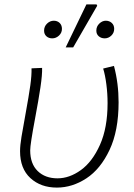

<svg xmlns="http://www.w3.org/2000/svg" viewBox="-20 -838 607 871"><path d="M71 -152Q71 -178 77.5 -217.5Q84 -257 96 -322Q111 -404 117.5 -450.5Q124 -497 123 -528L171 -530Q172 -499 163.5 -442Q155 -385 139 -300Q117 -183 117 -156Q117 -95 151 -62Q185 -29 241 -29Q295 -29 347 -66.5Q399 -104 433.5 -181Q468 -258 468 -370Q468 -413 462.5 -455.5Q457 -498 448 -527L497 -539Q518 -460 518 -374Q518 -245 477 -158Q436 -71 372 -29Q308 13 238 13Q165 13 118 -30Q71 -73 71 -152ZM180 -699Q180 -718 193.5 -731Q207 -744 224 -744Q240 -744 250.5 -734Q261 -724 261 -707Q261 -689 247.5 -676.5Q234 -664 217 -664Q201 -664 190.5 -673.5Q180 -683 180 -699ZM417 -699Q417 -718 430.5 -731Q444 -744 460 -744Q476 -744 487 -734Q498 -724 498 -707Q498 -689 485 -676.5Q472 -664 455 -664Q439 -664 428 -673.5Q417 -683 417 -699ZM372 -818H418L421 -812L312 -623H278Z"/></svg>

Font: Nebula Sans Light
Style: Regular
Weight: 300
Italic angle: -9°
Designer: Paul D. Hunt for Adobe (as Source Sans)
Foundry: Nebula Entertainment & Broadcasting LLC
Version: Version 1.010